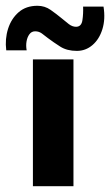

<svg xmlns="http://www.w3.org/2000/svg" viewBox="-41 -641 379 661"><path d="M72.3 -436.5H211.9V0H72.3ZM223.6 -465.8Q189.5 -465.8 166.5 -480.5Q143.6 -495.1 124 -509.8Q113.3 -518.6 103 -525.9Q92.8 -533.2 80.1 -533.2Q67.4 -533.2 60.1 -522.9Q52.7 -512.7 50.3 -498Q47.9 -483.4 50.8 -467.8H-19.5Q-24.4 -506.8 -13.2 -542Q-2 -577.1 23.4 -599.1Q48.8 -621.1 87.9 -621.1Q113.3 -621.1 133.3 -606.9Q153.3 -592.8 169.9 -579.1Q183.6 -567.4 195.8 -558.1Q208 -548.8 220.7 -548.8Q239.3 -548.8 242.7 -571.3Q246.1 -593.8 245.1 -618.2H315.4Q322.3 -575.2 311.5 -540.5Q300.8 -505.9 277.3 -485.8Q253.9 -465.8 223.6 -465.8Z"/></svg>

Font: Josefin Sans CFJ
Style: Bold
Weight: 700
Designer: Santiago Orozco
Foundry: Typemade
Version: Version 2.001